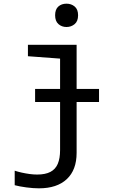

<svg xmlns="http://www.w3.org/2000/svg" viewBox="-20 -780 640 1045"><path d="M171 -225V-296H519V-225ZM192 245Q161 245 123.5 240Q86 235 60 228V149Q78 155 98.5 159.5Q119 164 140.5 167Q162 170 182 170Q227 170 254.5 155.5Q282 141 294.5 111.5Q307 82 307 37V-461L132 -474V-536H397V52Q397 145 343.5 195Q290 245 192 245ZM342 -633Q316 -633 298 -649Q280 -665 280 -697Q280 -729 297.5 -744.5Q315 -760 342 -760Q368 -760 386.5 -744.5Q405 -729 405 -697Q405 -664 386 -648.5Q367 -633 342 -633Z"/></svg>

Font: Noto Sans Mono
Style: Regular
Weight: 400
Designer: Monotype Design Team
Foundry: Monotype Imaging Inc.
Version: Version 2.014